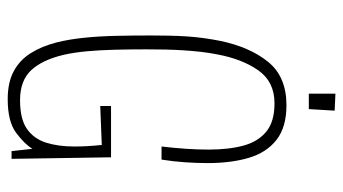

<svg xmlns="http://www.w3.org/2000/svg" viewBox="-216 -664 890 498"><g transform="rotate(90 229.0 -415.0)"><path d="M72 -361Q72 -385 72.5 -409Q73 -433 74.5 -455.5Q76 -478 79 -499.5Q82 -521 86 -541Q102 -618 140.5 -665.5Q179 -713 253 -713Q310 -713 343 -687Q376 -661 389.5 -615Q403 -569 403 -509Q403 -481 401 -451Q399 -421 394 -389H360Q364 -423 366 -453.5Q368 -484 368 -511Q368 -564 357.5 -602Q347 -640 321 -661Q295 -682 248 -682Q192 -682 162.5 -640Q133 -598 121 -533Q117 -513 114.5 -491Q112 -469 110.5 -445.5Q109 -422 108.5 -398Q108 -374 108 -350Q108 -306 109 -267Q110 -228 113 -195.5Q116 -163 122 -136Q135 -80 162 -51Q189 -22 240 -22Q289 -22 314.5 -40Q340 -58 350 -89.5Q360 -121 360 -163Q360 -180 359 -197.5Q358 -215 356 -234L255 -230V-258H388L392 0H372L366 -54Q353 -33 324 -11.5Q295 10 237 10Q194 10 165 -5.5Q136 -21 118 -49.5Q100 -78 90 -117Q82 -149 78 -187.5Q74 -226 73 -270Q72 -314 72 -361ZM223 -771V-840L267 -838L263 -771Z"/></g></svg>

Font: Truculenta Thin
Style: Regular
Weight: 250
Version: Version 1.002